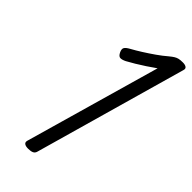

<svg xmlns="http://www.w3.org/2000/svg" viewBox="-314 -1080 1159 1159"><g transform="rotate(45 265.0 -500.5)"><path d="M200 14Q179 14 169 6.5Q159 -1 163 -16L410 -882Q382 -862 352.5 -842.5Q323 -823 295.5 -806.5Q268 -790 244 -777Q222 -766 207.5 -766.5Q193 -767 182 -790Q172 -811 179 -823Q186 -835 210 -848Q241 -865 275 -886.5Q309 -908 343.5 -932Q378 -956 407 -981Q424 -995 435.5 -1002Q447 -1009 459.5 -1012Q472 -1015 493 -1015Q513 -1015 523 -1007.5Q533 -1000 528 -985L253 -14Q249 2 236 8Q223 14 200 14Z"/></g></svg>

Font: Playwrite AU QLD
Style: Regular
Weight: 400
Designer: Veronika Burian, José Scaglione
Foundry: TypeTogether
Version: Version 1.002